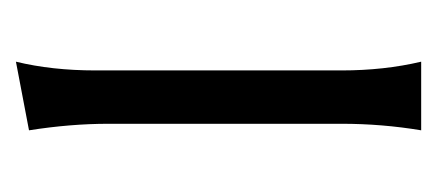

<svg xmlns="http://www.w3.org/2000/svg" viewBox="-170 -366 536 235"><g transform="rotate(-90 97.5 -248.0)"><path d="M56 0Q64 -48 64 -97.3V-382.7Q64 -429.3 56 -480L140 -496Q129.3 -452 129.3 -398.7V-97.3Q129.3 -45.3 140 0Z"/></g></svg>

Font: Tenali Ramakrishna
Style: Regular
Weight: 400
Designer: Appaji Ambarisha Darbha
Foundry: Andhrapradesh Society for Knowledge Networks
Version: Version 1.0.5; ttfautohint (v1.2.25-373a) -l 7 -r 28 -G 50 -